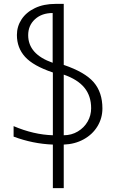

<svg xmlns="http://www.w3.org/2000/svg" viewBox="-20 -734 602 988"><path d="M507 -176Q507 -126 481.5 -84Q456 -42 410.5 -17Q365 8 308 10V234H252V10Q149 6 50 -31V-85Q153 -41 252 -38V-361Q151 -395 109 -441.5Q67 -488 67 -554Q67 -598 91 -634.5Q115 -671 160 -692.5Q205 -714 266 -714H308V-400Q417 -363 462 -311Q507 -259 507 -176ZM251 -411V-667Q195 -667 160 -635Q125 -603 125 -553Q125 -455 251 -411ZM449 -177Q449 -240 414.5 -282.5Q380 -325 308 -350V-38Q348 -38 380.5 -57.5Q413 -77 431 -108.5Q449 -140 449 -177Z"/></svg>

Font: Noto Sans Armenian Light
Style: Regular
Weight: 300
Designer: Monotype Design team
Foundry: Monotype Imaging Inc.
Version: Version 1.000